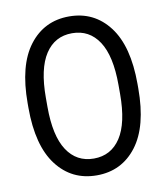

<svg xmlns="http://www.w3.org/2000/svg" viewBox="-80 -756 719 833"><g transform="rotate(-10 280.0 -340.0)"><path d="M38 -330V-350Q38 -517 104 -603.5Q170 -690 280 -690Q390 -690 456 -603.5Q522 -517 522 -350V-330Q522 -163 456 -76.5Q390 10 280 10Q170 10 104 -76.5Q38 -163 38 -330ZM120 -320Q120 -192 162 -128Q204 -64 280 -64Q356 -64 398 -128Q440 -192 440 -320V-360Q440 -488 398 -552Q356 -616 280 -616Q204 -616 162 -552Q120 -488 120 -360Z"/></g></svg>

Font: TASA Orbiter Display
Style: Regular
Weight: 400
Designer: Weizhong Zhang
Version: Version 1.000;Glyphs 3.1.2 (3151)